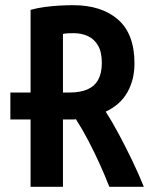

<svg xmlns="http://www.w3.org/2000/svg" viewBox="-20 -721 600 741"><path d="M98 0V-260H20V-364H98V-683Q123 -690 152.5 -694Q182 -698 211 -699.5Q240 -701 262 -701Q372 -701 435.5 -645.5Q499 -590 499 -476Q499 -414 472 -365.5Q445 -317 388 -290Q412 -253 438.5 -203.5Q465 -154 490.5 -101Q516 -48 535 0H402Q384 -46 363.5 -91Q343 -136 320.5 -179Q298 -222 273 -261Q270 -260 264 -260Q258 -260 256 -260H223V0ZM223 -364H249Q290 -364 317.5 -376Q345 -388 359 -413.5Q373 -439 373 -478Q373 -520 358.5 -545Q344 -570 319.5 -581.5Q295 -593 264 -593Q253 -593 242.5 -592.5Q232 -592 223 -590Z"/></svg>

Font: Ubuntu Sans Mono SemiBold
Style: Regular
Weight: 600
Monospace: yes
Designer: Dalton Maag Ltd
Foundry: Dalton Maag Ltd
Version: Version 1.006